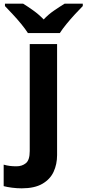

<svg xmlns="http://www.w3.org/2000/svg" viewBox="-84 -786 471 1046"><path d="M34 240Q8 240 -19 236.5Q-46 233 -64 228V111Q-46 116 -30 118Q-14 120 6 120Q36 120 57 103Q78 86 78 37V-546H227V59Q227 109 208 150Q189 191 146.5 215.5Q104 240 34 240ZM68 -606Q54 -628 31.5 -655.5Q9 -683 -15 -708.5Q-39 -734 -57 -753V-766H42Q68 -750 98 -728.5Q128 -707 154 -680Q179 -707 210.5 -728.5Q242 -750 268 -766H367V-753Q349 -735 325 -709Q301 -683 278.5 -655.5Q256 -628 242 -606Z"/></svg>

Font: Noto Sans
Style: Bold
Weight: 700
Designer: Monotype Design Team
Foundry: Monotype Imaging Inc.
Version: Version 2.000;GOOG;noto-source:20170915:90ef993387c0; ttfaut